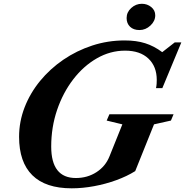

<svg xmlns="http://www.w3.org/2000/svg" viewBox="-20 -986 980 1016"><path d="M359.5 10.5Q221 10.5 151 -58.8Q81 -128 81 -262Q81 -342.5 110.2 -418Q139.5 -493.5 192.2 -557.8Q245 -622 315.2 -670Q385.5 -718 468 -745Q550.5 -772 639.5 -772Q701.5 -772 748.2 -757.2Q795 -742.5 838.5 -710L904.5 -761.5H939.5L839 -519.5H805.5Q808 -531 808.8 -542Q809.5 -553 809.5 -563Q809.5 -634.5 765.2 -676.2Q721 -718 642 -718Q563.5 -718 492.8 -677.5Q422 -637 367.8 -566.5Q313.5 -496 282.2 -404.5Q251 -313 251 -210.5Q251 -44 381.5 -44Q442.5 -44 490.5 -75Q538.5 -106 559.5 -159L627.5 -328L544.5 -348L559 -381.5H898.5L884.5 -348L795 -328L695.5 -80.5Q651.5 -53 595 -32.5Q538.5 -12 477.8 -0.8Q417 10.5 359.5 10.5ZM718 -827Q686.5 -827 668.2 -844.5Q650 -862 650 -890.5Q650 -921.5 674.5 -943.8Q699 -966 730.5 -966Q759 -966 780.2 -948.8Q801.5 -931.5 801.5 -905Q801.5 -874.5 776 -850.8Q750.5 -827 718 -827Z"/></svg>

Font: Libre Caslon Text Bold
Style: Italic
Weight: 700
Italic angle: -22.583°
Designer: Pablo Impallari, Rodrigo Fuenzalida, Katja Schimmel
Foundry: Pablo Impallari, Rodrigo Fuenzalida
Version: Version 2.000